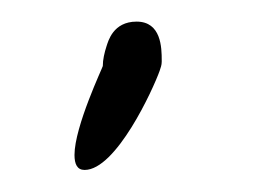

<svg xmlns="http://www.w3.org/2000/svg" viewBox="-20 -68 238 175"><path d="M73.7 -7.8C73.7 -6.8 47.9 47.4 47.9 73.2C47.9 81.5 50.3 86.9 57.1 86.9C85.9 86.9 119.6 13.2 125.5 -3.4C126.5 -6.3 127.4 -8.8 127.4 -11.7C127.4 -12.1 127.4 -12.6 127.4 -13.1C127.4 -24.5 127 -48.3 104.5 -48.3C83 -48.3 78.6 -30.3 77.1 -25.9C75.2 -20 73.7 -13.7 73.7 -7.8Z"/></svg>

Font: WireWyrm
Style: Light
Weight: 200
Version: Version 001.000